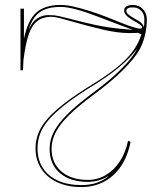

<svg xmlns="http://www.w3.org/2000/svg" viewBox="-20 -743 635 778"><path d="M310 15Q254 15 212 -4.5Q170 -24 147 -59.5Q124 -95 124 -142Q124 -185 145 -223Q166 -261 212.5 -301Q259 -341 335 -389Q403 -430 446.5 -464Q490 -498 515.5 -531.5Q541 -565 553 -604L538 -610Q525 -609 503 -609Q481 -609 454 -612.5Q427 -616 397 -623Q360 -632 327.5 -640.5Q295 -649 268 -657Q241 -665 220.5 -670Q200 -675 188 -675Q154 -675 131.5 -658Q109 -641 96 -602.5Q83 -564 75 -499L73 -458H63V-708H77V-586Q92 -660 126.5 -691.5Q161 -723 226 -723Q249 -723 279.5 -716Q310 -709 343 -698.5Q376 -688 408.5 -675.5Q441 -663 469 -651.5Q497 -640 518 -633.5Q539 -627 547 -627Q556 -627 556 -632Q556 -637 547 -643.5Q538 -650 520 -660Q502 -670 492.5 -680Q483 -690 483 -699Q483 -711 492 -717Q501 -723 518 -723Q543 -723 559 -706Q575 -689 575 -664Q575 -632 567.5 -600.5Q560 -569 546 -543Q527 -508 478.5 -459.5Q430 -411 359 -359Q297 -313 259.5 -276Q222 -239 205.5 -206.5Q189 -174 189 -140Q189 -82 229 -48Q269 -14 336 -14Q375 -14 408.5 -33.5Q442 -53 465.5 -89Q489 -125 499 -173L509 -168Q498 -111 470.5 -70Q443 -29 402 -7Q361 15 310 15ZM96 -622Q108 -649 122 -661.5Q136 -674 158 -680Q173 -683 199 -681Q208 -680 220 -677.5Q232 -675 247 -671Q262 -667 280.5 -662.5Q299 -658 320.5 -652.5Q342 -647 366 -642Q390 -637 415.5 -633Q441 -629 467 -626.5Q493 -624 519 -622Q495 -631 471.5 -639.5Q448 -648 425.5 -657Q403 -666 381 -674Q326 -695 288.5 -705Q251 -715 226 -715Q171 -715 141 -693.5Q111 -672 96 -622ZM423 -32Q403 -19 381 -12.5Q359 -6 336 -6Q265 -6 223 -41.5Q181 -77 181 -140Q181 -175 198 -208.5Q215 -242 253 -280Q291 -318 354 -365Q403 -401 439.5 -433.5Q476 -466 500.5 -495Q525 -524 536 -546Q506 -506 459 -467.5Q412 -429 331 -380Q275 -344 237.5 -314Q200 -284 176.5 -256.5Q153 -229 142.5 -201Q132 -173 132 -142Q132 -96 153.5 -62.5Q175 -29 215 -11Q255 7 310 7Q345 7 374 -3Q403 -13 423 -32ZM563 -632Q564 -637 564.5 -645Q565 -653 565 -664Q565 -686 552 -699.5Q539 -713 518 -713Q492 -713 492 -699Q492 -692 499.5 -685Q507 -678 523 -669Q544 -658 552.5 -650Q561 -642 563 -632Z"/></svg>

Font: Kalnia Glaze Thin Light
Style: Regular
Weight: 300
Version: Version 1.110